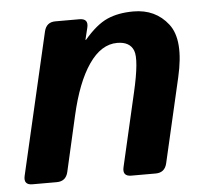

<svg xmlns="http://www.w3.org/2000/svg" viewBox="-43 -568 673 614"><g transform="rotate(-5 293.0 -261.0)"><path d="M37.1 0Q7.8 0 14.6 -29.3L119.6 -483.4Q126.5 -512.7 155.3 -512.7H232.4Q262.7 -512.7 255.4 -483.4L246.1 -445.3H248Q287.1 -491.2 322.5 -506.8Q357.9 -522.5 406.7 -522.5Q477.5 -522.5 518.1 -470.2Q558.6 -418 531.2 -299.8L468.8 -29.3Q461.9 0 432.6 0H354.5Q325.2 0 332 -29.3L386.2 -264.6Q410.2 -368.2 398.4 -397.5Q386.7 -426.8 346.2 -426.8Q294.9 -426.8 255.4 -369.6Q215.8 -312.5 191.9 -207L151.4 -29.3Q144.5 0 115.2 0Z"/></g></svg>

Font: Istok
Style: Bold Italic
Weight: 700
Italic angle: -13°
Designer: Andrey V. Panov
Foundry: Andrey V. Panov
Version: Version 1.0.3